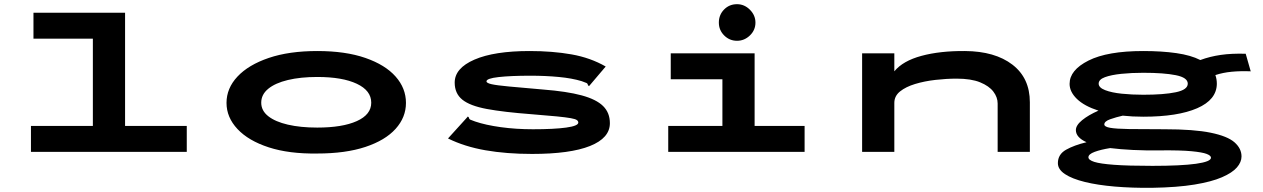

<svg xmlns="http://www.w3.org/2000/svg" viewBox="-20 -726 6040 918"><path d="M128 0V-124H424V-541H140V-665H578V-124H873V0Z M1497 8Q1362 10 1265 -21.5Q1168 -53 1115.5 -109Q1063 -165 1063 -234Q1063 -304 1115.5 -360Q1168 -416 1265 -449Q1362 -482 1497 -482Q1632 -482 1727 -449Q1822 -416 1871.5 -360Q1921 -304 1921 -234Q1921 -165 1871.5 -110Q1822 -55 1727 -23.5Q1632 8 1497 8ZM1497 -116Q1617 -116 1686 -147Q1755 -178 1755 -235Q1755 -293 1686 -325.5Q1617 -358 1497 -358Q1417 -358 1356.5 -343.5Q1296 -329 1262.5 -301.5Q1229 -274 1229 -235Q1229 -197 1262.5 -170.5Q1296 -144 1356.5 -130Q1417 -116 1497 -116Z M2524 10Q2401 10 2301 -7.5Q2201 -25 2122 -64L2210 -161L2217 -169L2222 -164Q2223 -156 2229.5 -153.5Q2236 -151 2252 -145Q2302 -128 2374.5 -118Q2447 -108 2528 -108Q2629 -108 2687 -116Q2745 -124 2745 -140Q2745 -147 2738 -152Q2731 -157 2709 -161Q2687 -165 2642 -169.5Q2597 -174 2520 -180Q2388 -190 2307.5 -205Q2227 -220 2190.5 -249.5Q2154 -279 2154 -331Q2154 -400 2248.5 -441Q2343 -482 2512 -482Q2622 -482 2712.5 -466Q2803 -450 2876 -408L2803 -322L2796 -314L2791 -319Q2790 -327 2783.5 -329.5Q2777 -332 2761 -338Q2715 -352 2651.5 -358Q2588 -364 2516 -364Q2422 -364 2364 -357.5Q2306 -351 2306 -337Q2306 -329 2330 -323.5Q2354 -318 2413 -312.5Q2472 -307 2576 -298Q2691 -289 2761 -270Q2831 -251 2863.5 -219Q2896 -187 2896 -137Q2896 -66 2801 -28Q2706 10 2524 10Z M3175 0V-124H3434V-347H3187V-471H3588V-124H3827V0ZM3504 -531Q3468 -531 3442.5 -556.5Q3417 -582 3417 -618Q3417 -655 3442 -680.5Q3467 -706 3504 -706Q3539 -706 3565.5 -679.5Q3592 -653 3592 -618Q3592 -582 3565.5 -556.5Q3539 -531 3504 -531Z M4102 0V-471H4256V-385Q4297 -435 4386 -459Q4475 -483 4594 -482Q4737 -481 4820.5 -417Q4904 -353 4904 -237V0H4750V-231Q4750 -261 4729.5 -288Q4709 -315 4666 -332.5Q4623 -350 4554 -350Q4505 -350 4452.5 -344Q4400 -338 4355.5 -324.5Q4311 -311 4283.5 -289Q4256 -267 4256 -234V0Z M5446 -168Q5394 -168 5348 -173Q5317 -166 5288.5 -156Q5260 -146 5260 -131Q5260 -120 5287.5 -115Q5315 -110 5378 -109Q5441 -108 5548 -108Q5688 -108 5768.5 -91.5Q5849 -75 5882.5 -45.5Q5916 -16 5916 22Q5916 49 5894 74.5Q5872 100 5822.5 121.5Q5773 143 5691 156.5Q5609 170 5488 172Q5392 173 5310 166Q5228 159 5167 144Q5106 129 5072 106.5Q5038 84 5038 54Q5038 12 5077 -10Q5116 -32 5175 -46Q5124 -69 5124 -104Q5124 -127 5154 -151.5Q5184 -176 5232 -197Q5164 -219 5129 -253Q5094 -287 5094 -325Q5094 -391 5184.5 -436.5Q5275 -482 5446 -482Q5535 -482 5604.5 -472Q5674 -462 5719 -439Q5765 -456 5817 -463.5Q5869 -471 5936 -469L5960 -385Q5912 -387 5869.5 -383Q5827 -379 5791 -367Q5798 -348 5798 -325Q5797 -249 5704 -208.5Q5611 -168 5446 -168ZM5446 -273Q5545 -273 5602 -285Q5659 -297 5659 -326Q5659 -355 5602 -366.5Q5545 -378 5446 -378Q5390 -378 5341.5 -373Q5293 -368 5263 -357Q5233 -346 5233 -326Q5233 -307 5264 -295Q5295 -283 5343.5 -278Q5392 -273 5446 -273ZM5184 26Q5184 39 5212 48Q5240 57 5307 62Q5374 67 5490 67Q5627 67 5698.5 57Q5770 47 5770 28Q5770 18 5749.5 10Q5729 2 5676.5 -3Q5624 -8 5528 -7Q5457 -6 5396.5 -9Q5336 -12 5288 -18Q5244 -11 5214 0Q5184 11 5184 26Z"/></svg>

Font: Inconsolata UltraExpanded Black
Style: Regular
Weight: 900
Width: 9
Monospace: yes
Designer: Raph Levien, Cyreal, Brenton Simpson
Foundry: Raph Levien, Cyreal, Google
Version: Version 3.001; ttfautohint (v1.8.2.53-6de2)